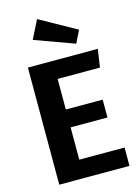

<svg xmlns="http://www.w3.org/2000/svg" viewBox="-147 -1102 864 1183"><g transform="rotate(-15 285.0 -510.5)"><path d="M211 -1021 152 -904 405 -812 444 -891ZM525 -747H79V0H527V-117H238V-323H473V-437H238V-632H508Z"/></g></svg>

Font: Glow Sans SC Normal
Style: Bold
Weight: 700
Designer: Ryoko NISHIZUKA (kana, bopomofo & ideographs); Paul D. Hunt (Latin, Greek & Cyrillic); Sandoll Communications, Soo-young
Version: Version 0.93